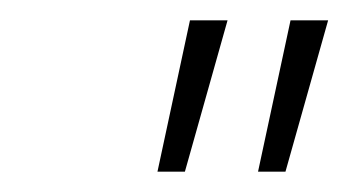

<svg xmlns="http://www.w3.org/2000/svg" viewBox="-20 -760 343 189"><path d="M261 -591H234L266 -740H303ZM162 -591H135L167 -740H204Z"/></svg>

Font: Be Vietnam Pro Variable Thin
Style: Italic
Weight: 100
Italic angle: -12°
Designer: Lam Bao, Tony Le, Vietanh Nguyen
Foundry: Yellow Type Foundry
Version: Version 1.002